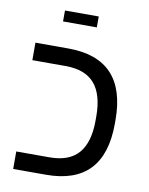

<svg xmlns="http://www.w3.org/2000/svg" viewBox="-86 -834 697 897"><g transform="rotate(10 262.5 -385.5)"><path d="M470.2 -291V-308.1C470.2 -502.1 378.4 -599.1 194.8 -599.1H39.1V-516.1H196.8C258.6 -516.1 304.4 -498.9 334.2 -464.6C364 -430.3 378.9 -378.4 378.9 -309.1V-290C378.9 -221 364.1 -169.3 334.5 -134.8C304.9 -100.3 259 -83 196.8 -83H39.1V0H194.8C378.4 0 470.2 -97 470.2 -291ZM148.9 -771V-719.2H309.1V-771Z"/></g></svg>

Font: Arimo
Style: Regular
Weight: 400
Designer: Steve Matteson
Foundry: Monotype Imaging Inc.
Version: Version 1.32